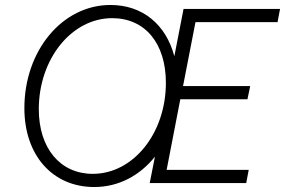

<svg xmlns="http://www.w3.org/2000/svg" viewBox="-20 -736 1146 772"><path d="M582 0H970L980 -53H650L705 -337H975L986 -390H716L766 -647H1096L1106 -700H718L681 -510C647 -638 553 -716 424 -716C231 -716 78 -533 78 -301C78 -112 191 16 359 16C457 16 542 -30 603 -106ZM353 -37C222 -37 136 -140 136 -297C136 -499 268 -663 431 -663C563 -663 647 -562 647 -403C647 -200 516 -37 353 -37Z"/></svg>

Font: Uncut Sans Light Italic
Style: Regular
Weight: 300
Italic angle: -11°
Designer: Kasper Nordkvist
Foundry: UNCUT.wtf
Version: Version 1.304;Glyphs 3.2 (3246)